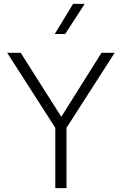

<svg xmlns="http://www.w3.org/2000/svg" viewBox="-20 -973 630 993"><path d="M266 0V-312L17 -700H87L297 -369L505 -700H573L324 -312V0ZM263 -797 358 -953H418L317 -797Z"/></svg>

Font: Geologica Thin
Style: Regular
Weight: 100
Designer: Sindre Bremnes, Frode Helland
Foundry: Monokrom Skriftforlag AS
Version: Version 1.010; ttfautohint (v1.8.4.7-5d5b);gftools[0.9.28]